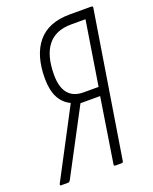

<svg xmlns="http://www.w3.org/2000/svg" viewBox="-132 -726 635 798"><g transform="rotate(-20 185.5 -327.5)"><path d="M-1 0Q-4 0 -5 -1.5Q-6 -3 -5 -7L102 -210Q115 -234 127.5 -258.5Q140 -283 153 -307V-308Q120 -324 103.5 -356.5Q87 -389 87 -440Q87 -543 134 -599Q181 -655 275 -655H370Q378 -655 377 -648L274 -7Q273 0 267 0H239Q232 0 233 -7L278 -293H191L39 -6Q35 0 30 0ZM219 -331H285L330 -614H267Q197 -614 162.5 -570Q128 -526 128 -441Q128 -386 151 -358.5Q174 -331 219 -331Z"/></g></svg>

Font: Sofia Sans Extra Condensed Light
Style: Italic
Weight: 300
Italic angle: -9°
Version: Version 4.100